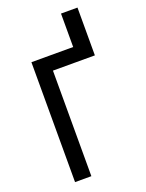

<svg xmlns="http://www.w3.org/2000/svg" viewBox="-171 -1023 843 1106"><g transform="rotate(-20 250.0 -470.0)"><path d="M91 0V-735H347V-940H448V-647H191V0Z"/></g></svg>

Font: Iosevka Curly Semibold
Style: Regular
Weight: 600
Monospace: yes
Designer: Belleve Invis
Foundry: Belleve Invis
Version: Version 22.1.2; ttfautohint (v1.8.4)